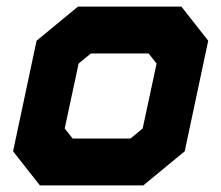

<svg xmlns="http://www.w3.org/2000/svg" viewBox="-20 -560 668 580"><path d="M100.5 0 19.5 -103 90.5 -437 215.5 -540H528L609 -437L538 -103L413 0ZM155.5 -71H394L474.5 -141L530.5 -403L479 -470H236.5L156 -403L100 -141ZM155.5 -71 100 -141 156 -403 236.5 -470H479L530.5 -403L474.5 -141L394 -71ZM199.5 -141.5H374L411 -172L453 -368L429 -398.5H254.5L217.5 -368L175.5 -172Z"/></svg>

Font: Tourney Thin Black
Style: Italic
Weight: 900
Italic angle: -12°
Version: Version 1.015